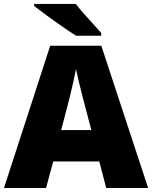

<svg xmlns="http://www.w3.org/2000/svg" viewBox="-20 -947 766 967"><path d="M515.1 0 480 -133.8H248L211.9 0H0L232.9 -716.8H490.2L726.1 0ZM439.9 -292 409.2 -409.2Q404.3 -428.2 395 -463.6Q385.7 -499 376.7 -536.9Q367.7 -574.7 362.8 -599.1Q358.4 -574.7 350.3 -538.8Q342.3 -502.9 333.7 -467.8Q325.2 -432.6 318.8 -409.2L288.1 -292ZM361.8 -927.2Q378.9 -904.8 402.6 -877.9Q426.3 -851.1 450 -825.4Q473.6 -799.8 489.7 -781.2V-767.1H362.8Q342.3 -779.8 314 -799.3Q285.6 -818.8 254.9 -840.6Q224.1 -862.3 197 -882.6Q169.9 -902.8 151.9 -917V-927.2Z"/></svg>

Font: Open Sans ExtraBold
Style: Regular
Weight: 800
Designer: Monotype Design Team
Foundry: Monotype Imaging Inc.
Version: Version 3.003; ttfautohint (v1.8.4)